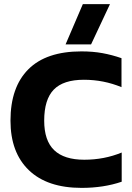

<svg xmlns="http://www.w3.org/2000/svg" viewBox="-20 -904 643 934"><path d="M383 -884H515L423 -688H299ZM31 -317Q31 -480 118 -567Q205 -654 376 -654Q432 -654 478.5 -645.5Q525 -637 571 -621V-480Q484 -516 388 -516Q288 -516 241.5 -468Q195 -420 195 -317Q195 -220 243.5 -173.5Q292 -127 390 -127Q487 -127 572 -162V-20Q484 10 377 10Q210 10 120.5 -76Q31 -162 31 -317Z"/></svg>

Font: Kanit SemiBold
Style: Regular
Weight: 600
Designer: Katatrad Team
Foundry: CadsonDemak
Version: Version 1.030